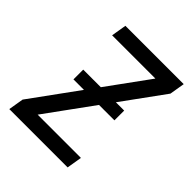

<svg xmlns="http://www.w3.org/2000/svg" viewBox="-200 -868 1001 1001"><g transform="rotate(45 300.0 -367.5)"><path d="M29 0 43 -84 455 -651H136L150 -735H580L566 -651L154 -84H473L459 0ZM458 -346H156V-418H458Z"/></g></svg>

Font: Iosevka Md Ex Obl
Style: Regular
Weight: 500
Width: 7
Italic angle: -9°
Monospace: yes
Designer: Belleve Invis
Foundry: Belleve Invis
Version: Version 32.5.0; ttfautohint (v1.8.4)